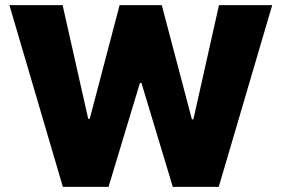

<svg xmlns="http://www.w3.org/2000/svg" viewBox="-20 -727 1095 747"><path d="M224.6 0H402.3L524.4 -404.3H530.3L652.3 0H831.1L1039.1 -707H832L732.4 -262.7H726.6L609.4 -707H445.3L329.1 -264.6H323.2L223.6 -707H16.6Z"/></svg>

Font: Pretendard Black
Style: Regular
Weight: 900
Designer: Base glyphs from Inter by Rasmus Andersson; Hangeul glyphs from Noto Sans CJK(Source Han Sans) by Jang Soo-young and Kan
Foundry: Kil Hyung-jin
Version: Version 1.309;Glyphs 3.2 (3225)